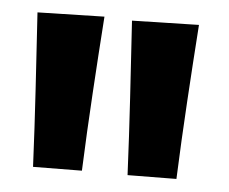

<svg xmlns="http://www.w3.org/2000/svg" viewBox="-36 -784 508 425"><g transform="rotate(5 218.0 -571.5)"><path d="M51.5 -399.5Q47.5 -486 42.2 -571.2Q37 -656.5 31.5 -741L180 -744.5Q174 -659.5 168.8 -573.5Q163.5 -487.5 160 -400.5ZM261.5 -399.5Q257.5 -486 252.2 -571.2Q247 -656.5 241.5 -741L390 -744.5Q384 -659.5 378.8 -573.5Q373.5 -487.5 370 -400.5Z"/></g></svg>

Font: Commissioner
Style: Bold
Weight: 700
Designer: Kostas Bartsokas
Foundry: Kostas Bartsokas
Version: Version 1.000; ttfautohint (v1.8.3)